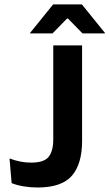

<svg xmlns="http://www.w3.org/2000/svg" viewBox="-20 -846 499 876"><path d="M151 9.5Q120 9.5 89 4.5Q58 -0.5 33 -10.5L23.5 -123Q47.5 -114 71.8 -109Q96 -104 122 -104Q180.5 -104 201.8 -130.2Q223 -156.5 223 -210.5V-639H354.5V-202.5Q354.5 -98 308 -44.2Q261.5 9.5 151 9.5ZM222.5 -826H353.5L459 -695.5V-693.5H356.5L290 -761.5H286L219.5 -693.5H117V-695.5Z"/></svg>

Font: Anek Latin SemiBold
Style: Regular
Weight: 600
Designer: Yesha Goshar
Foundry: Ek Type
Version: Version 1.003